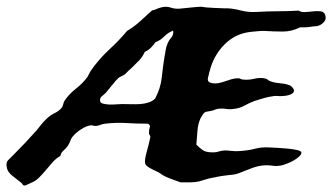

<svg xmlns="http://www.w3.org/2000/svg" viewBox="-145 -539 1008 582"><path d="M402.3 13.7Q382.8 6.8 371.1 2.4Q359.4 -2 352.5 -5.9Q344.7 -9.8 341.8 -12.7Q337.9 -15.6 330.6 -19Q323.2 -22.5 315.4 -26.4Q307.6 -30.3 301.8 -34.7Q295.9 -39.1 294.9 -43.9Q293 -54.7 299.3 -77.1Q305.7 -99.6 310.5 -122.1Q311.5 -126 309.1 -128.9Q306.6 -131.8 306.6 -136.7Q306.6 -146.5 309.1 -153.3Q311.5 -160.2 302.7 -164.1Q268.6 -164.1 238.3 -166Q208 -168 173.8 -164.1Q166 -163.1 159.7 -160.6Q153.3 -158.2 146.5 -157.2Q141.6 -157.2 137.7 -158.2Q133.8 -159.2 129.9 -159.2Q116.2 -157.2 100.6 -147Q85 -136.7 77.1 -127Q71.3 -121.1 68.4 -112.8Q65.4 -104.5 60.5 -96.7Q54.7 -88.9 47.4 -82.5Q40 -76.2 38.1 -66.4Q24.4 -58.6 14.2 -46.9Q3.9 -35.2 -6.3 -22.9Q-16.6 -10.7 -27.3 0Q-38.1 10.7 -51.8 15.6Q-56.6 17.6 -62 20.5Q-67.4 23.4 -71.3 23.4Q-76.2 22.5 -76.2 20.5Q-76.2 18.6 -81.1 14.6Q-90.8 6.8 -106 -4.9Q-121.1 -16.6 -124 -29.3Q-127.9 -45.9 -120.6 -53.2Q-113.3 -60.5 -102.5 -71.3Q-86.9 -86.9 -68.4 -106.4Q-49.8 -126 -34.2 -143.6Q-26.4 -153.3 -19.5 -162.1Q-12.7 -170.9 -3.9 -178.7Q6.8 -189.5 21 -196.3Q35.2 -203.1 43 -213.9Q45.9 -218.8 46.9 -224.1Q47.9 -229.5 51.8 -235.4Q65.4 -254.9 85.4 -270.5Q105.5 -286.1 120.1 -305.7Q123 -310.5 125 -314.9Q127 -319.3 129.9 -324.2Q155.3 -360.4 186 -388.7Q216.8 -417 240.2 -445.3Q261.7 -458 279.8 -474.6Q297.9 -491.2 316.4 -507.8Q321.3 -507.8 327.1 -510.7Q335.9 -514.6 343.8 -516.6Q359.4 -520.5 372.1 -516.1Q384.8 -511.7 399.4 -512.7Q408.2 -513.7 418 -514.6Q427.7 -515.6 437.5 -516.6Q447.3 -517.6 454.6 -518.1Q461.9 -518.6 464.8 -518.6Q468.8 -517.6 479.5 -516.6Q490.2 -515.6 502 -515.1Q513.7 -514.6 523.4 -514.2Q533.2 -513.7 536.1 -513.7Q556.6 -514.6 582.5 -507.8Q608.4 -501 633.8 -502.9Q668 -504.9 698.2 -504.9Q728.5 -504.9 760.7 -506.8Q766.6 -502 778.3 -502.4Q790 -502.9 802.2 -504.4Q814.5 -505.9 825.2 -504.9Q835.9 -503.9 839.8 -496.1Q845.7 -482.4 837.4 -472.7Q829.1 -462.9 816.4 -460Q812.5 -460 805.2 -459Q797.9 -458 790.5 -457Q783.2 -456.1 775.9 -456.1Q768.6 -456.1 764.6 -456.1Q739.3 -443.4 712.4 -443.4Q685.5 -443.4 654.3 -445.3Q644.5 -445.3 634.8 -444.3Q625 -443.4 615.2 -442.4Q570.3 -437.5 538.6 -407.2Q506.8 -377 493.2 -333Q488.3 -316.4 485.4 -302.7Q482.4 -289.1 498 -287.1Q507.8 -285.2 517.6 -287.1Q527.3 -289.1 537.1 -292.5Q546.9 -295.9 556.6 -298.8Q566.4 -301.8 577.1 -301.8Q581.1 -301.8 584.5 -299.8Q587.9 -297.9 591.8 -297.9Q607.4 -295.9 626 -300.3Q644.5 -304.7 660.2 -300.8Q664.1 -299.8 666.5 -297.4Q668.9 -294.9 673.8 -293Q686.5 -288.1 704.1 -286.6Q721.7 -285.2 733.4 -280.3Q738.3 -278.3 742.2 -272.9Q746.1 -267.6 746.1 -265.6Q746.1 -259.8 742.7 -256.8Q739.3 -253.9 733.9 -252Q728.5 -250 722.7 -249Q716.8 -248 712.9 -248Q704.1 -247.1 696.3 -248Q688.5 -249 680.7 -247.1Q667 -245.1 655.3 -241.7Q643.6 -238.3 627.9 -233.4Q611.3 -227.5 596.7 -219.2Q582 -210.9 564.5 -209Q551.8 -207 539.6 -209Q527.3 -210.9 514.6 -209Q509.8 -208 505.4 -206.1Q501 -204.1 496.1 -203.1Q487.3 -201.2 482.9 -200.7Q478.5 -200.2 475.6 -198.2Q472.7 -196.3 470.2 -192.4Q467.8 -188.5 462.9 -180.7Q455.1 -163.1 453.6 -143.1Q452.1 -123 450.2 -100.6Q460.9 -89.8 470.2 -83.5Q479.5 -77.1 501 -77.1Q510.7 -77.1 517.6 -79.6Q524.4 -82 535.2 -83Q545.9 -83 557.1 -81.5Q568.4 -80.1 581.1 -81.1Q609.4 -83 628.9 -88.4Q648.4 -93.8 676.8 -91.8Q682.6 -91.8 697.8 -90.8Q712.9 -89.8 728.5 -88.4Q744.1 -86.9 756.3 -84Q768.6 -81.1 768.6 -76.2Q768.6 -70.3 761.2 -64Q753.9 -57.6 744.6 -52.2Q735.4 -46.9 726.1 -43.5Q716.8 -40 713.9 -39.1Q697.3 -34.2 681.6 -36.6Q666 -39.1 648.4 -37.1Q634.8 -35.2 623.5 -31.2Q612.3 -27.3 601.6 -22.9Q590.8 -18.6 579.6 -14.2Q568.4 -9.8 553.7 -8.8Q534.2 -6.8 520.5 -4.4Q506.8 -2 488.3 2Q480.5 3.9 473.6 6.3Q466.8 8.8 459 10.7Q446.3 13.7 432.1 13.7Q418 13.7 402.3 13.7ZM225.6 -223.6Q238.3 -223.6 252.9 -223.1Q267.6 -222.7 280.8 -223.6Q293.9 -224.6 305.7 -228.5Q317.4 -232.4 325.2 -240.2Q341.8 -271.5 345.2 -303.2Q348.6 -335 353.5 -366.2Q355.5 -375 356.9 -385.7Q358.4 -396.5 362.3 -405.3Q366.2 -416 374 -424.8Q381.8 -433.6 379.9 -446.3Q363.3 -439.5 352.5 -428.2Q341.8 -417 326.2 -411.1Q320.3 -402.3 312.5 -394.5Q304.7 -386.7 293.9 -381.8Q287.1 -366.2 275.9 -355Q264.6 -343.8 253.9 -333Q249 -329.1 244.6 -324.7Q240.2 -320.3 235.4 -315.4Q229.5 -310.5 223.6 -308.1Q217.8 -305.7 212.9 -301.8Q205.1 -293.9 194.3 -280.3Q183.6 -266.6 175.8 -257.8Q170.9 -252.9 164.6 -248Q158.2 -243.2 158.2 -235.4Q158.2 -227.5 166.5 -225.1Q174.8 -222.7 185.5 -222.2Q196.3 -221.7 207.5 -222.7Q218.8 -223.6 225.6 -223.6Z"/></svg>

Font: Trade Winds
Style: Regular
Weight: 400
Designer: Squid
Foundry: Font Diner, Inc DBA Sideshow
Version: Version 1.000